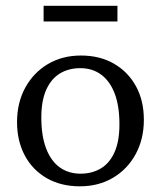

<svg xmlns="http://www.w3.org/2000/svg" viewBox="-20 -646 566 676"><path d="M263.5 -34.5Q304 -34.5 335 -53Q366 -71.5 383.2 -110Q400.5 -148.5 400.5 -208Q400.5 -273 383.8 -316.8Q367 -360.5 336.2 -383.2Q305.5 -406 262.5 -406Q222 -406 191.2 -387.5Q160.5 -369 143 -330.5Q125.5 -292 125.5 -232Q125.5 -168 142.2 -123.8Q159 -79.5 190 -57Q221 -34.5 263.5 -34.5ZM261 10Q195 10 145 -18.5Q95 -47 67.5 -98.2Q40 -149.5 40 -216Q40 -284.5 69 -337.5Q98 -390.5 148.8 -420.5Q199.5 -450.5 265 -450.5Q331.5 -450.5 381.2 -421.8Q431 -393 458.8 -342.2Q486.5 -291.5 486.5 -224.5Q486.5 -156 457.5 -103Q428.5 -50 377.8 -20Q327 10 261 10ZM133.5 -570.5V-625.5H393.5V-570.5Z"/></svg>

Font: Newsreader 16pt 16pt
Style: Regular
Weight: 400
Version: Version 1.003